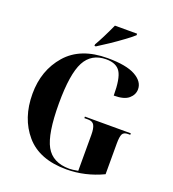

<svg xmlns="http://www.w3.org/2000/svg" viewBox="-164 -1053 1071 1187"><g transform="rotate(20 372.0 -459.0)"><path d="M408 10Q531 10 647 -45V-247Q647 -291 655.5 -308.5Q664 -326 692 -326H707V-336H405V-326H430Q460 -326 470.5 -305.5Q481 -285 481 -244V-7Q444 0 424 0Q314 0 270 -79.5Q226 -159 226 -358Q226 -552 269 -633Q312 -714 409 -714Q476 -714 502 -672.5Q528 -631 528 -519Q596 -519 626 -545Q656 -571 656 -607Q656 -658 596.5 -691Q537 -724 414 -724Q236 -724 144 -618.5Q52 -513 52 -358Q52 -198 141 -94Q230 10 408 10ZM311 -767H320Q351 -786 393.5 -814.5Q436 -843 474.5 -871.5Q513 -900 533 -918V-928H387Q372 -894 349 -848Q326 -802 311 -777Z"/></g></svg>

Font: Noto Serif Display SemiCondensed Extra
Style: Regular
Weight: 800
Width: 4
Designer: Monotype Design Team
Foundry: Monotype Imaging Inc.
Version: Version 1.900